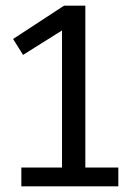

<svg xmlns="http://www.w3.org/2000/svg" viewBox="-20 -655 464 675"><path d="M396 -66V0H55V-66H198V-548L61 -462L26 -518L205 -635H280V-66Z"/></svg>

Font: Gemunu Libre
Style: Regular
Weight: 400
Designer: Puspanada Ekanayake, Sola Matas, Pathum Egodawatta, Kosala Senevirathne
Foundry: mooniak
Version: Version 1.100